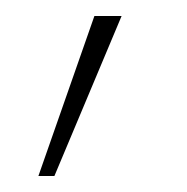

<svg xmlns="http://www.w3.org/2000/svg" viewBox="-20 -78 234 240"><path d="M28 142 98 -58H132L48 142Z"/></svg>

Font: Haskoy Thin
Style: Italic
Weight: 100
Designer: Ertekin Erdin
Foundry: Ertekin Erdin
Version: Version 2.000; ttfautohint (v1.8.4.7-5d5b)